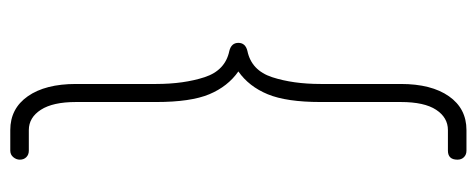

<svg xmlns="http://www.w3.org/2000/svg" viewBox="-304 -504 950 383"><g transform="rotate(90 171.5 -312.0)"><path d="M239 143Q196 143 171.5 108Q147 73 147 12V-148Q147 -203 133.5 -244.5Q120 -286 81 -294Q65 -298 65 -312Q65 -326 81 -330Q120 -338 133.5 -379.5Q147 -421 147 -476V-636Q147 -697 171.5 -732Q196 -767 239 -767H280Q288 -767 293 -762Q298 -757 298 -749Q298 -730 280 -730H239Q214 -730 198.5 -706.5Q183 -683 183 -636V-476Q183 -408 167.5 -370.5Q152 -333 122 -312Q152 -291 167.5 -254Q183 -217 183 -148V12Q183 58 198.5 82Q214 106 239 106H280Q288 106 293 111Q298 116 298 124Q298 131 293 137Q288 143 280 143Z"/></g></svg>

Font: Zen Maru Gothic Light
Style: Regular
Weight: 300
Designer: Yoshimichi Ohira
Foundry: Positype
Version: Version 1.001